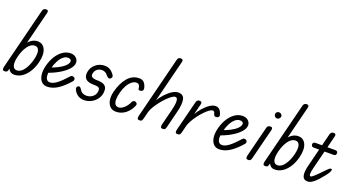

<svg xmlns="http://www.w3.org/2000/svg" viewBox="-49 -1410 3807 2048"><g transform="rotate(20 1854.5 -385.5)"><path d="M20 0Q1 0 -2 -13Q-5 -26 -1 -42L175 -743Q183 -772 215 -772Q230 -772 234.5 -762.5Q239 -753 235 -739L59 -38Q56 -22 49.5 -11Q43 0 20 0ZM127 0Q92 0 72 -25Q52 -50 49.5 -95.5Q47 -141 63 -204Q80 -272 107.5 -320.5Q135 -369 170.5 -395Q206 -421 246 -421Q306 -421 331.5 -365Q357 -309 334 -216Q318 -152 287.5 -103.5Q257 -55 216 -27.5Q175 0 127 0ZM140 -53Q183 -53 219 -102Q255 -151 274 -227Q291 -297 279.5 -332Q268 -367 233 -367Q190 -367 154 -318.5Q118 -270 99 -194Q82 -124 93.5 -88.5Q105 -53 140 -53Z M502 0Q463 0 438 -25.5Q413 -51 406 -97Q399 -143 414 -204Q431 -269 461.5 -317.5Q492 -366 533 -393.5Q574 -421 621 -421Q658 -421 682.5 -399Q707 -377 707 -345Q707 -308 670.5 -268Q634 -228 571.5 -192.5Q509 -157 430 -132L442 -197Q501 -214 547 -238Q593 -262 620 -289Q647 -316 647 -341Q647 -352 636 -359.5Q625 -367 608 -367Q580 -367 554 -345Q528 -323 507.5 -284Q487 -245 474 -194Q457 -124 468.5 -88.5Q480 -53 515 -53Q550 -53 594.5 -87Q639 -121 698 -188Q706 -198 719 -198.5Q732 -199 742 -191Q751 -184 751.5 -172.5Q752 -161 744 -150Q679 -75 620 -37.5Q561 0 502 0Z M920 0Q848 0 809 -64Q799 -79 799.5 -94Q800 -109 813 -116Q826 -124 835.5 -116.5Q845 -109 854 -94Q877 -53 929 -53Q969 -53 999 -77Q1029 -101 1033 -138Q1037 -167 1024 -178.5Q1011 -190 961 -190Q899 -190 871.5 -217Q844 -244 854 -298Q864 -351 907 -386Q950 -421 1008 -421Q1068 -421 1109 -368Q1126 -346 1122.5 -333.5Q1119 -321 1107 -312Q1095 -305 1082 -313Q1069 -321 1060 -333Q1047 -350 1031 -358.5Q1015 -367 995 -367Q963 -367 940 -348.5Q917 -330 911 -296Q907 -270 925 -258.5Q943 -247 983 -247Q1029 -247 1054.5 -235Q1080 -223 1088.5 -200.5Q1097 -178 1093 -146Q1088 -105 1063 -71.5Q1038 -38 1000.5 -19Q963 0 920 0Z M1283 0Q1242 0 1216 -25Q1190 -50 1182.5 -93Q1175 -136 1188 -190Q1215 -297 1268.5 -359Q1322 -421 1398 -421Q1437 -421 1456.5 -397Q1476 -373 1483 -337Q1485 -326 1480.5 -316Q1476 -306 1465 -302Q1452 -298 1440 -300.5Q1428 -303 1428 -315Q1428 -336 1418 -351.5Q1408 -367 1385 -367Q1359 -367 1333 -346Q1307 -325 1286.5 -288.5Q1266 -252 1254 -206Q1235 -130 1245.5 -91.5Q1256 -53 1294 -53Q1323 -53 1356 -82.5Q1389 -112 1408 -156Q1413 -168 1425.5 -172Q1438 -176 1446 -172Q1455 -169 1462 -158.5Q1469 -148 1462 -133Q1440 -77 1392 -38.5Q1344 0 1283 0Z M1814 1Q1795 1 1792 -12Q1789 -25 1793 -40L1839 -223Q1851 -272 1853.5 -303.5Q1856 -335 1849.5 -350.5Q1843 -366 1827 -366Q1811 -366 1786.5 -348.5Q1762 -331 1734 -302.5Q1706 -274 1680 -240Q1654 -206 1634.5 -173Q1615 -140 1608 -114L1637 -248Q1665 -297 1701 -336Q1737 -375 1773.5 -398Q1810 -421 1841 -421Q1870 -421 1887.5 -409Q1905 -397 1911.5 -372Q1918 -347 1915 -308.5Q1912 -270 1898 -217L1853 -37Q1849 -21 1843 -10Q1837 1 1814 1ZM1550 0Q1531 0 1528 -13Q1525 -26 1529 -42L1705 -743Q1710 -759 1719 -766Q1728 -773 1745 -772Q1760 -771 1764.5 -762Q1769 -753 1765 -739L1589 -38Q1585 -22 1579 -11Q1573 0 1550 0Z M1982 0Q1963 0 1960 -13Q1957 -26 1961 -42L2048 -386Q2053 -402 2062 -409.5Q2071 -417 2088 -416Q2103 -415 2107.5 -406Q2112 -397 2108 -383L2022 -38Q2018 -22 2011.5 -11Q2005 0 1982 0ZM2041 -114 2069 -248Q2097 -297 2131 -336Q2165 -375 2200 -398Q2235 -421 2266 -421Q2320 -421 2340 -345Q2342 -333 2335 -324.5Q2328 -316 2317 -314Q2302 -310 2292 -315Q2282 -320 2279 -333Q2273 -366 2252 -366Q2236 -366 2212 -348.5Q2188 -331 2161 -302.5Q2134 -274 2109 -240Q2084 -206 2066 -173Q2048 -140 2041 -114Z M2455 0Q2416 0 2391 -25.5Q2366 -51 2359 -97Q2352 -143 2367 -204Q2384 -269 2414.5 -317.5Q2445 -366 2486 -393.5Q2527 -421 2574 -421Q2611 -421 2635.5 -399Q2660 -377 2660 -345Q2660 -308 2623.5 -268Q2587 -228 2524.5 -192.5Q2462 -157 2383 -132L2395 -197Q2454 -214 2500 -238Q2546 -262 2573 -289Q2600 -316 2600 -341Q2600 -352 2589 -359.5Q2578 -367 2561 -367Q2533 -367 2507 -345Q2481 -323 2460.5 -284Q2440 -245 2427 -194Q2410 -124 2421.5 -88.5Q2433 -53 2468 -53Q2503 -53 2547.5 -87Q2592 -121 2651 -188Q2659 -198 2672 -198.5Q2685 -199 2695 -191Q2704 -184 2704.5 -172.5Q2705 -161 2697 -150Q2632 -75 2573 -37.5Q2514 0 2455 0Z M2784 0Q2765 0 2762 -13Q2759 -26 2763 -42L2850 -386Q2854 -402 2863.5 -409Q2873 -416 2890 -416Q2905 -416 2909.5 -406.5Q2914 -397 2910 -383L2823 -38Q2819 -22 2813 -11Q2807 0 2784 0ZM2923 -520Q2908 -520 2898 -531.5Q2888 -543 2888 -556Q2888 -569 2897.5 -579.5Q2907 -590 2923 -590Q2937 -590 2948.5 -580.5Q2960 -571 2960 -556Q2960 -543 2949 -531.5Q2938 -520 2923 -520Z M2978 0Q2959 0 2956 -13Q2953 -26 2957 -42L3133 -743Q3141 -772 3173 -772Q3188 -772 3192.5 -762.5Q3197 -753 3193 -739L3017 -38Q3014 -22 3007.5 -11Q3001 0 2978 0ZM3085 0Q3050 0 3030 -25Q3010 -50 3007.5 -95.5Q3005 -141 3021 -204Q3038 -272 3065.5 -320.5Q3093 -369 3128.5 -395Q3164 -421 3204 -421Q3264 -421 3289.5 -365Q3315 -309 3292 -216Q3276 -152 3245.5 -103.5Q3215 -55 3174 -27.5Q3133 0 3085 0ZM3098 -53Q3141 -53 3177 -102Q3213 -151 3232 -227Q3249 -297 3237.5 -332Q3226 -367 3191 -367Q3148 -367 3112 -318.5Q3076 -270 3057 -194Q3040 -124 3051.5 -88.5Q3063 -53 3098 -53Z M3401 -362Q3383 -362 3376.5 -370.5Q3370 -379 3370 -390Q3370 -401 3376.5 -408.5Q3383 -416 3401 -416H3622Q3640 -416 3646.5 -408.5Q3653 -401 3653 -390Q3653 -379 3646.5 -370.5Q3640 -362 3622 -362ZM3459 0Q3436 0 3421.5 -10Q3407 -20 3401 -40.5Q3395 -61 3397.5 -93.5Q3400 -126 3412 -171L3508 -554Q3513 -570 3522.5 -576.5Q3532 -583 3548 -583Q3563 -583 3567.5 -573.5Q3572 -564 3568 -550L3470 -158Q3457 -107 3458 -84.5Q3459 -62 3473 -62Q3483 -62 3512 -88.5Q3541 -115 3598 -175Q3617 -195 3628.5 -204.5Q3640 -214 3650 -214Q3654 -214 3657.5 -212.5Q3661 -211 3661 -203Q3661 -196 3652.5 -178.5Q3644 -161 3624 -135Q3568 -63 3529.5 -31.5Q3491 0 3459 0Z"/></g></svg>

Font: Edu TAS Beginner
Style: Regular
Weight: 400
Designer: Tina and Corey Anderson
Foundry: Google for Education
Version: Version 1.003